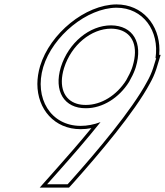

<svg xmlns="http://www.w3.org/2000/svg" viewBox="-20 -815 749 871"><path d="M677 -513.6C676.7 -512.4 676.3 -511.2 675.9 -510C675.3 -508 674.6 -505.9 673.9 -503.8C667.2 -483.8 658.3 -464 647.5 -444.9C577.5 -314 416.8 -125 304.7 1L286.6 21H193.6L246.9 -39C305.6 -105 374.7 -184.2 436.1 -261.1C405.9 -249.9 375.2 -243.8 345.6 -244C210.6 -244 133.8 -369 176.2 -511C219.6 -653 375.2 -779 508.5 -780C629.3 -780 704.3 -675 685.4 -551H688.5ZM596.1 -510.5C630 -622.2 582.6 -699 484 -700C386 -700 290.9 -621 256.2 -511C222.9 -402 270.7 -323 370.1 -324C445.5 -324 520.3 -371.2 565.5 -443.5C577.1 -463.9 586.3 -482.7 592.3 -499.2C593.6 -502.9 594.9 -506.7 596.1 -510.5ZM691.4 -509.2 708.7 -566H702.3C703.1 -574.5 703.3 -580.5 703.3 -588C703.7 -702 626.3 -795 508.4 -795C366.8 -793.9 207.1 -663.4 161.9 -515.3C153.6 -487.5 149.6 -460.2 149.5 -434.1C149.5 -319.8 226.9 -229 345.5 -229C361.6 -228.9 378.9 -230.7 394.6 -233.8C340.6 -167.9 285.2 -104.6 235.7 -49L160.2 36H293.2L315.9 11C428.3 -115.4 589.4 -304.4 660.7 -437.7C671.7 -457.2 681.2 -478.2 688.1 -499C688.9 -501.2 689.6 -503.5 690.3 -505.6C690.6 -506.8 691 -508.1 691.4 -509.2ZM581.7 -514.9C580.6 -511.3 579.4 -507.6 578.2 -504.3C572.7 -489.2 563.6 -470.5 552.6 -451.2C508.9 -381.9 439.1 -339 370 -339C354.3 -338.8 340.6 -340.8 328.5 -344.5C271.5 -361.9 244.3 -420.6 270.6 -506.6C303.6 -611.4 394.2 -685 483.9 -685C498.3 -684.9 511.6 -682.9 523.1 -679.5C581.2 -662.1 608.9 -604.3 581.7 -514.9Z"/></svg>

Font: Nordica Plus
Style: NordicaClassicLightOblOl
Weight: 300
Version: Version 1.01